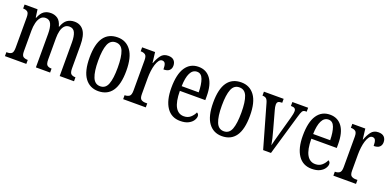

<svg xmlns="http://www.w3.org/2000/svg" viewBox="-7 -1200 3789 1865"><g transform="rotate(20 1887.5 -268.0)"><path d="M20 0V-41H32Q58 -41 74 -53.5Q90 -66 90 -113V-426Q90 -471 73 -483Q56 -495 30 -495H28V-536H162L173 -454H178Q198 -505 227 -525.5Q256 -546 299 -546Q338 -546 368.5 -525Q399 -504 414 -448H417Q437 -504 468.5 -525Q500 -546 542 -546Q604 -546 638.5 -499Q673 -452 673 -349V-113Q673 -66 689 -53.5Q705 -41 732 -41H734V0H586V-347Q586 -412 569.5 -448Q553 -484 512 -484Q480 -484 461 -463Q442 -442 434 -408.5Q426 -375 426 -335V-113Q426 -66 442 -53.5Q458 -41 484 -41H487V0H340V-347Q340 -412 323.5 -448Q307 -484 266 -484Q234 -484 214.5 -461Q195 -438 186 -401Q177 -364 177 -321V-108Q177 -63 195 -52Q213 -41 239 -41H241V0Z M986 10Q898 10 847.5 -59Q797 -128 797 -269Q797 -409 845.5 -477.5Q894 -546 989 -546Q1076 -546 1126.5 -477.5Q1177 -409 1177 -269Q1177 -128 1128.5 -59Q1080 10 986 10ZM988 -41Q1044 -41 1066 -99Q1088 -157 1088 -269Q1088 -381 1065.5 -437.5Q1043 -494 987 -494Q932 -494 909 -437.5Q886 -381 886 -269Q886 -157 909.5 -99Q933 -41 988 -41Z M1242 0V-41H1245Q1271 -41 1289.5 -53.5Q1308 -66 1308 -113V-427Q1308 -471 1290 -483Q1272 -495 1246 -495H1243V-536H1377L1390 -428H1393Q1410 -476 1436 -511Q1462 -546 1511 -546Q1551 -546 1570.5 -525.5Q1590 -505 1590 -471Q1590 -441 1571 -423Q1552 -405 1511 -405Q1511 -446 1502 -464.5Q1493 -483 1470 -483Q1452 -483 1438 -464Q1424 -445 1414.5 -414.5Q1405 -384 1400.5 -347.5Q1396 -311 1396 -276V-108Q1396 -64 1414 -52.5Q1432 -41 1457 -41H1476V0Z M1833 10Q1742 10 1693 -62Q1644 -134 1644 -264Q1644 -405 1691.5 -475.5Q1739 -546 1825 -546Q1905 -546 1950 -484.5Q1995 -423 1995 -304V-264H1732Q1733 -152 1763.5 -98.5Q1794 -45 1851 -45Q1892 -45 1919 -68.5Q1946 -92 1960 -124Q1968 -120 1974 -112.5Q1980 -105 1980 -91Q1980 -71 1964.5 -47Q1949 -23 1916.5 -6.5Q1884 10 1833 10ZM1909 -313Q1908 -395 1889.5 -445.5Q1871 -496 1827 -496Q1782 -496 1758.5 -448.5Q1735 -401 1733 -313Z M2264 10Q2176 10 2125.5 -59Q2075 -128 2075 -269Q2075 -409 2123.5 -477.5Q2172 -546 2267 -546Q2354 -546 2404.5 -477.5Q2455 -409 2455 -269Q2455 -128 2406.5 -59Q2358 10 2264 10ZM2266 -41Q2322 -41 2344 -99Q2366 -157 2366 -269Q2366 -381 2343.5 -437.5Q2321 -494 2265 -494Q2210 -494 2187 -437.5Q2164 -381 2164 -269Q2164 -157 2187.5 -99Q2211 -41 2266 -41Z M2563 -442Q2554 -474 2540.5 -484.5Q2527 -495 2502 -495V-536H2706V-495H2695Q2673 -495 2663 -485.5Q2653 -476 2653 -459Q2653 -446 2655.5 -432.5Q2658 -419 2662 -405L2713 -220Q2724 -183 2734 -140Q2744 -97 2748 -71Q2753 -91 2762 -127.5Q2771 -164 2784 -208L2833 -384Q2847 -432 2847 -460Q2847 -495 2804 -495H2796V-536H2959V-495H2948Q2925 -495 2915 -479.5Q2905 -464 2892 -417L2770 0H2689Z M3192 10Q3101 10 3052 -62Q3003 -134 3003 -264Q3003 -405 3050.5 -475.5Q3098 -546 3184 -546Q3264 -546 3309 -484.5Q3354 -423 3354 -304V-264H3091Q3092 -152 3122.5 -98.5Q3153 -45 3210 -45Q3251 -45 3278 -68.5Q3305 -92 3319 -124Q3327 -120 3333 -112.5Q3339 -105 3339 -91Q3339 -71 3323.5 -47Q3308 -23 3275.5 -6.5Q3243 10 3192 10ZM3268 -313Q3267 -395 3248.5 -445.5Q3230 -496 3186 -496Q3141 -496 3117.5 -448.5Q3094 -401 3092 -313Z M3415 0V-41H3418Q3444 -41 3462.5 -53.5Q3481 -66 3481 -113V-427Q3481 -471 3463 -483Q3445 -495 3419 -495H3416V-536H3550L3563 -428H3566Q3583 -476 3609 -511Q3635 -546 3684 -546Q3724 -546 3743.5 -525.5Q3763 -505 3763 -471Q3763 -441 3744 -423Q3725 -405 3684 -405Q3684 -446 3675 -464.5Q3666 -483 3643 -483Q3625 -483 3611 -464Q3597 -445 3587.5 -414.5Q3578 -384 3573.5 -347.5Q3569 -311 3569 -276V-108Q3569 -64 3587 -52.5Q3605 -41 3630 -41H3649V0Z"/></g></svg>

Font: Noto Serif Myanmar ExtraCondensed
Style: Regular
Weight: 400
Width: 2
Designer: Ben Mitchell and the Monotype Design Team
Foundry: Monotype Imaging Inc.
Version: Version 2.106; ttfautohint (v1.8.4.7-5d5b)